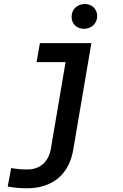

<svg xmlns="http://www.w3.org/2000/svg" viewBox="-20 -749 627 982"><path d="M184.1 -528.3H447.3L356 8.3Q348.6 58.1 329.1 96.7Q309.6 135.3 278.8 161.4Q248 187.5 206.8 200.9Q165.5 214.4 115.2 213.9Q66.9 213.9 19.5 205.1L37.1 110.4Q75.7 117.7 116.2 117.7Q142.6 118.2 163.8 110.8Q185.1 103.5 200.7 89.4Q216.3 75.2 226.6 54.7Q236.8 34.2 240.7 8.3L315.4 -431.2H167ZM346.2 -663.1Q346.2 -677.2 351.1 -689Q356 -700.7 364.7 -709.5Q373.5 -718.3 385.5 -723.1Q397.5 -728 411.6 -728.5Q425.3 -729 437.3 -724.6Q449.2 -720.2 458 -712.2Q466.8 -704.1 471.9 -692.6Q477.1 -681.2 477.1 -667Q477.1 -652.8 471.9 -640.9Q466.8 -628.9 458 -620.4Q449.2 -611.8 437.3 -606.9Q425.3 -602.1 411.1 -601.6Q397.5 -601.1 385.5 -605.5Q373.5 -609.9 364.7 -617.9Q356 -626 351.1 -637.5Q346.2 -648.9 346.2 -663.1Z"/></svg>

Font: Roboto Mono Medium
Style: Italic
Weight: 500
Designer: Google
Version: Version 2.000985; 2015; ttfautohint (v1.3)